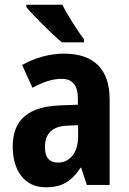

<svg xmlns="http://www.w3.org/2000/svg" viewBox="-20 -879 549 816"><path d="M245 -859H92V-849C121 -813 203 -732 243 -699H337V-712C312 -745 266 -816 245 -859ZM252 -651C190 -651 127 -633 74 -603L118 -506C165 -531 202 -544 243 -544C289 -544 311 -514 311 -461V-434L233 -431C102 -425 34 -372 34 -256C34 -158 81 -83 174 -83C246 -83 285 -110 322 -166H325L349 -93H446V-456C446 -587 377 -651 252 -651ZM268 -345 312 -347V-298C312 -230 276 -188 227 -188C192 -188 171 -207 171 -254C171 -309 200 -343 268 -345Z"/></svg>

Font: Noto Sans Kannada UI Condensed
Style: Bold
Weight: 700
Width: 3
Designer: Jelle Bosma - Monotype Design Team
Foundry: Monotype Imaging Inc.
Version: Version 2.005